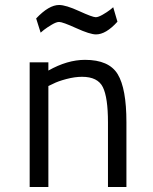

<svg xmlns="http://www.w3.org/2000/svg" viewBox="-20 -750 614 770"><path d="M174 0H99V-500H174V-467Q250 -510 321 -510Q417 -510 452 -452.5Q487 -395 487 -260V0H413V-259Q413 -359 392.5 -400.5Q372 -442 309 -442Q280 -442 246 -433Q212 -424 193 -414L174 -405ZM434 -721 451 -663Q405 -612 365 -612Q341 -612 286 -637Q231 -662 217 -662Q206 -662 187.5 -651Q169 -640 156 -630L143 -619L125 -676Q176 -730 217 -730Q244 -730 297.5 -705.5Q351 -681 364 -681Q374 -681 391.5 -691Q409 -701 422 -711Z"/></svg>

Font: TypoPRO Titillium Maps
Style: 400 wt
Weight: 400
Designer: Campivisivi
Foundry: Accademia di Belle Arti di Urbino and students of MA course of Visual design
Version: Version 001.001